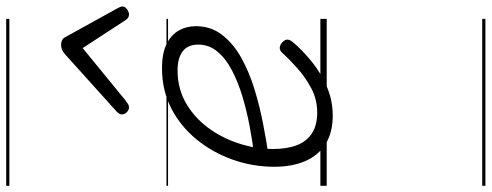

<svg xmlns="http://www.w3.org/2000/svg" viewBox="-492 -558 1550 605"><g transform="rotate(-90 282.5 -255.0)"><path d="M221 19Q168 19 132 -3.5Q96 -26 78 -67.5Q60 -109 60 -165Q60 -233 82.5 -296.5Q105 -360 146.5 -410.5Q188 -461 244.5 -490Q301 -519 370 -519Q418 -519 447 -504.5Q476 -490 489.5 -466Q503 -442 503 -412Q503 -365 475.5 -329.5Q448 -294 403 -269Q358 -244 304 -227.5Q250 -211 195.5 -200.5Q141 -190 94 -183L99 -229Q141 -234 188.5 -243Q236 -252 281 -265.5Q326 -279 363.5 -298.5Q401 -318 423 -344.5Q445 -371 445 -405Q445 -438 423.5 -454Q402 -470 364 -470Q307 -470 261.5 -444Q216 -418 183.5 -374.5Q151 -331 133.5 -277Q116 -223 116 -169Q116 -125 128 -94Q140 -63 165.5 -46.5Q191 -30 231 -30Q272 -30 307 -48.5Q342 -67 370.5 -92.5Q399 -118 419 -140Q427 -149 436 -148Q445 -147 452 -140Q459 -134 460.5 -126.5Q462 -119 454 -108Q427 -76 391 -47Q355 -18 312 0.5Q269 19 221 19ZM247 -623Q239 -623 232 -630Q225 -637 225 -645Q225 -650 227.5 -654Q230 -658 234 -662L415 -825Q423 -832 430 -834.5Q437 -837 445 -837Q452 -837 458.5 -834Q465 -831 469 -823L559 -660Q562 -655 563.5 -651Q565 -647 565 -644Q565 -635 556 -629Q547 -623 540 -623Q534 -623 529.5 -626Q525 -629 522 -634L434 -769L269 -634Q262 -629 257.5 -626Q253 -623 247 -623ZM0 490H526V500H0ZM0 -20H526V0H0ZM0 -505H526V-500H0ZM0 -1010H526V-1000H0Z"/></g></svg>

Font: Playwrite NZ Guides
Style: Regular
Weight: 400
Designer: Veronika Burian, José Scaglione
Foundry: TypeTogether
Version: Version 1.003